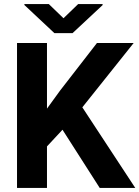

<svg xmlns="http://www.w3.org/2000/svg" viewBox="-20 -922 684 942"><path d="M210.5 -710.9V0H63.5V-710.9ZM635.7 -710.9 354 -357.9 190.4 -182.1 164.1 -325.2 274.4 -477.1 455.6 -710.9ZM469.2 0 260.3 -326.7 368.2 -419.4 643.6 0ZM219.7 -901.9 291.5 -832.5 363.3 -901.9H483.4V-897L335.9 -759.3H247.1L99.6 -897.5V-901.9Z"/></svg>

Font: RobotoDEMO
Style: Regular
Weight: 400
Designer: Christian Robertson
Foundry: Google
Version: Version 2.136